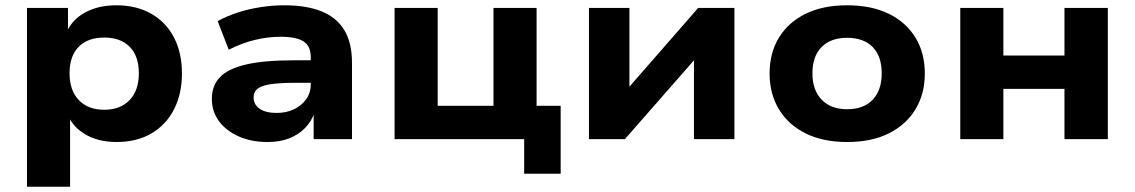

<svg xmlns="http://www.w3.org/2000/svg" viewBox="-20 -526 4290 726"><path d="M82 180V-496H237V-402H231Q252 -452 302 -479Q352 -506 420 -506Q496 -506 552 -474Q608 -442 638 -384Q668 -326 668 -248Q668 -172 638.5 -113.5Q609 -55 553.5 -22Q498 11 421 11Q354 11 306 -16Q258 -43 238 -88H245V180ZM374 -111Q435 -111 470 -147.5Q505 -184 505 -249Q505 -314 470.5 -349Q436 -384 374 -384Q312 -384 277.5 -349Q243 -314 243 -249Q243 -184 278 -147.5Q313 -111 374 -111Z M991 11Q930 11 882 -10.5Q834 -32 807.5 -68.5Q781 -105 781 -152Q781 -202 811.5 -234Q842 -266 910 -282Q978 -298 1092 -298H1174V-213H1097Q1053 -213 1022.5 -210Q992 -207 973.5 -200.5Q955 -194 947 -183.5Q939 -173 939 -157Q939 -131 961.5 -115Q984 -99 1026 -99Q1062 -99 1091 -112.5Q1120 -126 1137.5 -150.5Q1155 -175 1155 -206V-311Q1155 -352 1127.5 -369.5Q1100 -387 1041 -387Q993 -387 943.5 -375Q894 -363 845 -338L803 -446Q837 -465 878.5 -478.5Q920 -492 965.5 -499Q1011 -506 1055 -506Q1139 -506 1196 -483Q1253 -460 1282 -412Q1311 -364 1311 -288V0H1166V-102H1170Q1158 -67 1133.5 -42Q1109 -17 1074 -3Q1039 11 991 11Z M1962 131V0H1472V-496H1635V-126H1846V-496H2009V-126H2100V131Z M2207 0V-496H2360V-165H2331L2620 -496H2757V0H2604V-331H2633L2343 0Z M3184 11Q3092 11 3026.5 -21.5Q2961 -54 2925.5 -112.5Q2890 -171 2890 -248Q2890 -326 2925.5 -384Q2961 -442 3026.5 -474Q3092 -506 3183 -506Q3275 -506 3340.5 -474Q3406 -442 3441.5 -384Q3477 -326 3477 -248Q3477 -171 3441.5 -112.5Q3406 -54 3340.5 -21.5Q3275 11 3184 11ZM3183 -113Q3246 -113 3280 -149Q3314 -185 3314 -249Q3314 -313 3280 -348Q3246 -383 3183 -383Q3121 -383 3086.5 -348Q3052 -313 3052 -249Q3052 -185 3087 -149Q3122 -113 3183 -113Z M3611 0V-496H3774V-316H4005V-496H4169V0H4005V-190H3774V0Z"/></svg>

Font: Nunito Sans 10pt SemiExpanded ExtraBold
Style: Regular
Weight: 800
Width: 6
Designer: Vernon Adams
Foundry: Vernon Adams
Version: Version 3.101;gftools[0.9.27]